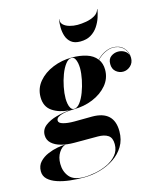

<svg xmlns="http://www.w3.org/2000/svg" viewBox="-184 -816 991 1177"><g transform="rotate(-15 312.0 -228.0)"><path d="M305.5 -716Q302.5 -695 317 -681.2Q331.5 -667.5 355.8 -660.8Q380 -654 405.5 -654Q431 -654 461 -659.2Q491 -664.5 514.8 -678Q538.5 -691.5 545.5 -716H547.5Q544 -693 534.8 -664.8Q525.5 -636.5 508.2 -610.5Q491 -584.5 463.5 -567.8Q436 -551 395.5 -551Q359 -551 338.2 -567.8Q317.5 -584.5 309 -610.5Q300.5 -636.5 300.2 -664.8Q300 -693 303.5 -716ZM144 35.5Q119.5 42 100.8 71Q82 100 82 142Q82 190 109.5 223.8Q137 257.5 203 257.5Q235.5 257.5 275.5 249.8Q315.5 242 352 224.8Q388.5 207.5 412.2 179.5Q436 151.5 436 111Q436 70.5 412.5 54.8Q389 39 348 39H198Q153 39 116 29Q79 19 57 -1.5Q35 -22 35 -53Q35 -89 64.2 -111.8Q93.5 -134.5 136.5 -146.2Q179.5 -158 220.5 -161Q156.5 -165.5 113.8 -194.8Q71 -224 71 -285Q71 -340 106 -381.8Q141 -423.5 197.8 -446.8Q254.5 -470 319 -470Q369.5 -470 411 -457Q452.5 -444 475 -414.5Q499 -439.5 526.2 -452.2Q553.5 -465 577.5 -465Q619 -465 644.2 -439.8Q669.5 -414.5 669.5 -374.5Q669.5 -342.5 648.2 -323.5Q627 -304.5 601.5 -304.5Q576 -304.5 556 -321.5Q536 -338.5 536 -370Q536 -402 556.5 -416.8Q577 -431.5 601.5 -431.5Q623 -431.5 641.8 -420.8Q660.5 -410 666.5 -389.5Q662 -422 638.2 -442.5Q614.5 -463 577.5 -463Q554.5 -463 527.5 -450.2Q500.5 -437.5 476.5 -413Q497 -385 497 -345Q497 -290 461.8 -248.2Q426.5 -206.5 370 -183.2Q313.5 -160 249 -160Q236.5 -160 217.5 -158.5Q198.5 -157 179.5 -152.5Q160.5 -148 147.8 -139.8Q135 -131.5 135 -118Q135 -102.5 162.8 -94.8Q190.5 -87 232 -87Q258 -87 291 -87.5Q324 -88 345 -88Q484 -88 484 42Q484 96.5 459.2 137.2Q434.5 178 393.2 205.2Q352 232.5 302 246.2Q252 260 202 260Q157 260 113.2 255Q69.5 250 33.8 238Q-2 226 -23.5 205.8Q-45 185.5 -45 155Q-45 119.5 -23.2 96.2Q-1.5 73 29.8 59.8Q61 46.5 91 41Q121 35.5 138 35.5ZM252 -162Q271.5 -162 289.5 -185.5Q307.5 -209 321.2 -245.2Q335 -281.5 343 -321.2Q351 -361 351 -393Q351 -409 347.8 -426.5Q344.5 -444 337 -456Q329.5 -468 316 -468Q296 -468 278 -444.5Q260 -421 246.2 -384.8Q232.5 -348.5 224.8 -309Q217 -269.5 217 -237Q217 -221 220 -203.5Q223 -186 230.8 -174Q238.5 -162 252 -162Z"/></g></svg>

Font: Bodoni* 96
Style: Bold Italic
Weight: 700
Italic angle: -13°
Version: Version 2.2